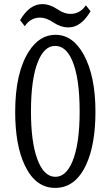

<svg xmlns="http://www.w3.org/2000/svg" viewBox="-20 -899 540 938"><path d="M422.4 -844.2Q376 -765.1 314.5 -765.1Q276.9 -765.1 241.2 -789.1Q205.6 -813 176.3 -813Q128.9 -813 101.1 -771L78.1 -800.3Q124 -878.9 186.5 -878.9Q223.6 -878.9 264.2 -851.6Q294.4 -831.1 324.2 -831.1Q371.1 -831.1 399.4 -873ZM251 -729Q335.9 -729 389.2 -631.8Q446.3 -527.3 446.3 -353.5Q446.3 -194.8 401.9 -96.7Q349.6 19 249.5 19Q152.8 19 100.6 -92.3Q54.2 -190.4 54.2 -352.5Q54.2 -543.5 121.1 -647.9Q172.9 -729 251 -729ZM249.5 -674.8Q195.8 -674.8 164.6 -595.7Q131.3 -512.2 131.3 -353.5Q131.3 -207.5 161.6 -123.5Q193.4 -35.2 250.5 -35.2Q303.2 -35.2 334.5 -111.8Q369.1 -196.8 369.1 -354Q369.1 -522.9 331.1 -606.9Q300.8 -674.8 249.5 -674.8Z"/></svg>

Font: BIZ UDMincho
Style: Regular
Weight: 400
Monospace: yes
Designer: TypeBank Co., Ltd.
Foundry: Morisawa Inc.
Version: Version 1.06